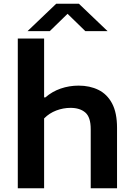

<svg xmlns="http://www.w3.org/2000/svg" viewBox="-20 -1016 722 1036"><path d="M76 0V-808H218V-490.5H225Q261 -522 307.2 -538Q353.5 -554 404.5 -554Q464.5 -554 511.2 -531Q558 -508 584.8 -457.8Q611.5 -407.5 611.5 -326.5V0H469.5V-319Q469.5 -384 440.2 -409Q411 -434 360.5 -434Q321.5 -434 283.8 -419.8Q246 -405.5 218 -377V0ZM128.5 -848 283.5 -996H405.5L560.5 -848H440.5L344.5 -941.5L248.5 -848Z"/></svg>

Font: Encode Sans Exp SmBold
Style: Regular
Weight: 600
Width: 7
Designer: Multiple Designers
Foundry: Impallari Type
Version: Version 3.002; ttfautohint (v1.8.3) -l 8 -r 50 -G 200 -x 14 